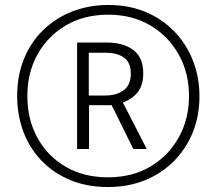

<svg xmlns="http://www.w3.org/2000/svg" viewBox="-20 -743 870 772"><path d="M414 9Q330 9 262.5 -19Q195 -47 147 -97Q99 -147 74 -213.5Q49 -280 49 -357Q49 -439 76.5 -506.5Q104 -574 154 -622.5Q204 -671 271 -697Q338 -723 416 -723Q498 -723 565 -695Q632 -667 680.5 -617Q729 -567 755.5 -500Q782 -433 782 -356Q782 -277 755 -210.5Q728 -144 678.5 -94.5Q629 -45 562 -18Q495 9 414 9ZM414 -30Q512 -30 585 -73.5Q658 -117 699 -191Q740 -265 740 -357Q740 -450 698.5 -524Q657 -598 584 -641Q511 -684 415 -684Q318 -684 245 -641Q172 -598 131 -524.5Q90 -451 90 -357Q90 -262 131 -188Q172 -114 245 -72Q318 -30 414 -30ZM290 -144V-572H408Q476 -572 516 -542Q556 -512 556 -448Q556 -400 533.5 -372Q511 -344 474 -331L570 -144H516L429 -320H338V-144ZM403 -359Q448 -359 477 -380Q506 -401 506 -447Q506 -491 479 -511Q452 -531 404 -531H337V-359Z"/></svg>

Font: Noto Sans Sinhala ExtraCondensed Light
Style: Regular
Weight: 300
Width: 2
Designer: Jelle Bosma - Monotype Design Team
Foundry: Monotype Imaging Inc.
Version: Version 2.006; ttfautohint (v1.8.4.7-5d5b)